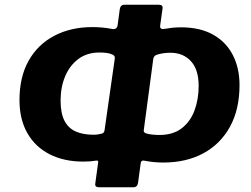

<svg xmlns="http://www.w3.org/2000/svg" viewBox="-20 -778 1055 808"><path d="M397 10Q378 10 381 -6L393 -94Q395 -104 384 -102Q372 -100 359.5 -99Q347 -98 330 -98Q249 -98 188.5 -129Q128 -160 95 -218Q62 -276 62 -357Q62 -454 100.5 -522.5Q139 -591 208.5 -627.5Q278 -664 369 -664Q391 -664 411.5 -662Q432 -660 453 -656Q472 -653 475 -672L484 -739Q487 -758 503 -758H648Q667 -758 664 -742L654 -670Q653 -662 657 -658.5Q661 -655 669 -656Q686 -659 703.5 -661Q721 -663 742 -663Q822 -663 877 -632Q932 -601 960 -546Q988 -491 988 -420Q988 -318 948 -245Q908 -172 836 -133Q764 -94 667 -94Q646 -94 626.5 -96Q607 -98 586 -102Q573 -104 572 -90L561 -9Q558 10 542 10ZM373 -211Q384 -211 393 -212.5Q402 -214 410 -216Q419 -220 420 -230L463 -531Q465 -543 454 -548Q444 -553 430.5 -555Q417 -557 398 -557Q346 -557 309.5 -529.5Q273 -502 254 -456.5Q235 -411 235 -355Q235 -301 251.5 -269.5Q268 -238 299 -224.5Q330 -211 373 -211ZM651 -210Q708 -210 744.5 -238Q781 -266 798.5 -313Q816 -360 816 -417Q816 -485 783.5 -520.5Q751 -556 697 -556Q665 -556 638 -547Q627 -542 625 -530L585 -230Q583 -220 597 -216Q609 -213 622 -211.5Q635 -210 651 -210Z"/></svg>

Font: Libre Franklin
Style: Bold Italic
Weight: 700
Italic angle: -8°
Designer: Pablo Impallari, Rodrigo Fuenzalida, Nhung Nguyen
Foundry: Impallari Type
Version: Version 3.000